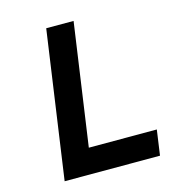

<svg xmlns="http://www.w3.org/2000/svg" viewBox="-105 -790 812 881"><g transform="rotate(-15 301.0 -350.0)"><path d="M94 0 194 -700H324L241 -120H564L547 0Z"/></g></svg>

Font: Lexend Med
Style: Italic
Weight: 500
Italic angle: -8.13011°
Designer: Bonnie Shaver-Troup, Thomas Jockin
Foundry: Lexend
Version: Version 1.007